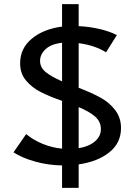

<svg xmlns="http://www.w3.org/2000/svg" viewBox="-20 -790 646 925"><path d="M359 2V115H279V7Q212 6 149.5 -11.5Q87 -29 45 -56L106 -144Q141 -115 186.5 -96.5Q232 -78 279 -74V-304Q216 -326 174.5 -347.5Q133 -369 105 -402.5Q77 -436 77 -485Q77 -557 133 -603.5Q189 -650 279 -662V-770H359V-664Q407 -662 456.5 -651Q506 -640 543 -621L491 -538Q436 -572 359 -582V-367Q422 -343 464.5 -319.5Q507 -296 535 -259.5Q563 -223 563 -173Q563 -101 506.5 -56Q450 -11 359 2ZM279 -398V-584Q226 -578 199.5 -553Q173 -528 173 -497Q173 -465 200 -443Q227 -421 279 -398ZM466 -168Q466 -204 438 -228.5Q410 -253 359 -274V-76Q408 -84 437 -108.5Q466 -133 466 -168Z"/></svg>

Font: Ysabeau Infant Semibold
Style: Regular
Weight: 600
Designer: Christian Thalmann (Catharsis Fonts)
Version: Version 0.003